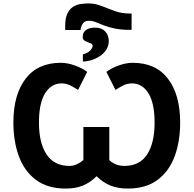

<svg xmlns="http://www.w3.org/2000/svg" viewBox="-20 -1089 1128 1119"><path d="M360 -914V-938Q360 -983 372.5 -1009.5Q385 -1036 405.5 -1049Q426 -1062 450 -1065.5Q474 -1069 496 -1069Q534 -1069 570.5 -1054.5Q607 -1040 648 -1025Q689 -1010 740 -1010H747V-915H739Q685 -915 647.5 -923Q610 -931 584 -941.5Q558 -952 538 -960Q518 -968 498 -968Q476 -968 465 -955Q454 -942 449 -914ZM463 -730V-772Q492 -780 506 -795Q520 -810 520 -822Q520 -831 511 -835.5Q502 -840 491 -843.5Q480 -847 471 -853.5Q462 -860 462 -874Q462 -900 481 -914Q500 -928 535 -928Q572 -928 593 -906Q614 -884 614 -849Q614 -816 593 -790Q572 -764 537.5 -748Q503 -732 463 -730ZM364 10Q258 10 190.5 -40Q123 -90 90.5 -177Q58 -264 58 -375Q58 -537 129 -630Q200 -723 334 -723Q373 -723 416 -707.5Q459 -692 488 -670L435 -565Q418 -576 393 -589.5Q368 -603 339 -603Q279 -603 243 -545.5Q207 -488 207 -374Q207 -256 251.5 -189Q296 -122 384 -122Q407 -122 427.5 -131.5Q448 -141 466 -156V-349H617V-156Q652 -122 705 -122Q794 -122 837.5 -189Q881 -256 881 -374Q881 -488 845 -545.5Q809 -603 749 -603Q720 -603 695 -589.5Q670 -576 653 -565L600 -670Q629 -692 672 -707.5Q715 -723 754 -723Q888 -723 959 -630Q1030 -537 1030 -375Q1030 -264 997.5 -177Q965 -90 897.5 -40Q830 10 724 10Q668 10 624 -7.5Q580 -25 543 -62Q506 -25 463 -7.5Q420 10 364 10Z"/></svg>

Font: BC Sans
Style: Bold
Weight: 700
Designer: Monotype Design Team
Province of B.C.
Foundry: Monotype Imaging Inc.
Version: Version 2.000;GOOG;noto-source:20170915:90ef993387c0